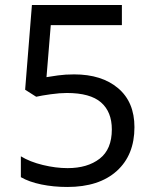

<svg xmlns="http://www.w3.org/2000/svg" viewBox="-20 -734 612 764"><path d="M275 -438Q385 -438 450 -383Q515 -328 515 -228Q515 -117 444.5 -53.5Q374 10 248 10Q193 10 144.5 0Q96 -10 63 -29V-112Q99 -90 150.5 -77.5Q202 -65 249 -65Q328 -65 376.5 -102.5Q425 -140 425 -219Q425 -289 382 -326.5Q339 -364 246 -364Q218 -364 182 -359Q146 -354 124 -349L80 -377L107 -714H465V-634H182L165 -427Q182 -430 211 -434Q240 -438 275 -438Z"/></svg>

Font: Noto Sans Old Hungarian
Style: Regular
Weight: 400
Designer: Monotype Design Team
Foundry: Monotype Imaging Inc.
Version: Version 2.005; ttfautohint (v1.8.4.7-5d5b)